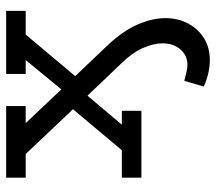

<svg xmlns="http://www.w3.org/2000/svg" viewBox="-58 -410 686 609"><g transform="rotate(-90 284.5 -106.0)"><path d="M399 217Q378 217 357.5 212.5Q337 208 314 198L332 136Q347 140 360 143Q373 146 383 146Q412 146 431.5 124Q451 102 451 67Q451 39 436.5 5.5Q422 -28 389 -62L285 -171L193 -62H237V0H25V-62H112L242 -217L100 -367H25V-429H252V-367H198L305 -254L398 -367H354V-429H554V-367H479L347 -210L445 -107Q491 -58 511 -11.5Q531 35 531 76Q531 117 513.5 149Q496 181 466.5 199Q437 217 399 217Z"/></g></svg>

Font: Podkova
Style: Regular
Weight: 400
Designer: Ilya Yudin
Foundry: Cyreal (www.cyreal.org)
Version: Version 2.103